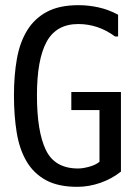

<svg xmlns="http://www.w3.org/2000/svg" viewBox="-20 -726 540 743"><path d="M425 -585Q360 -633 283 -633Q198 -633 160.5 -564.5Q123 -496 123 -357Q123 -217 157.5 -145.5Q192 -74 282 -74Q301 -74 326 -81Q351 -88 365 -100V-300H256V-370H448V-62Q413 -34 368.5 -18.5Q324 -3 279 -3Q205 -3 157.5 -29Q110 -55 82.5 -102Q55 -149 44.5 -214Q34 -279 34 -357Q34 -435 45.5 -499Q57 -563 85.5 -609Q114 -655 162 -680.5Q210 -706 284 -706Q322 -706 361 -697.5Q400 -689 437 -669V-585Z"/></svg>

Font: D2Coding
Style: Regular
Weight: 400
Monospace: yes
Designer: Yong-Rak Park; Jeong-Hwan Yoon; Sang-Min Lee;
Foundry: NHN Corporation
Version: Version 1.3.2; Build 20180524